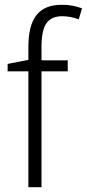

<svg xmlns="http://www.w3.org/2000/svg" viewBox="-20 -785 364 805"><path d="M264 -486V-532H154V-587C154 -680 179 -717 242 -717C264 -717 289 -712 310 -704L324 -750C300 -759 273 -765 240 -765C141 -765 99 -707 99 -587V-534L12 -517V-486H99V0H154V-486Z"/></svg>

Font: Noto Sans Telugu SemiCondensed Light
Style: Regular
Weight: 300
Width: 4
Designer: Jelle Bosma - Monotype Design Team
Foundry: Monotype Imaging Inc.
Version: Version 2.005